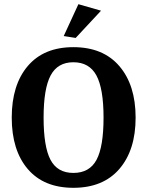

<svg xmlns="http://www.w3.org/2000/svg" viewBox="-20 -885 703 916"><path d="M354 -865 462 -834 341 -704 284 -713ZM474 -324Q474 -462 440 -525Q406 -588 330 -588Q255 -588 221.5 -525Q188 -462 188 -324Q188 -185 221 -122.5Q254 -60 330 -60Q407 -60 440.5 -122.5Q474 -185 474 -324ZM330 11Q189 11 112.5 -78.5Q36 -168 36 -324Q36 -480 112.5 -570Q189 -660 330 -660Q472 -660 549.5 -569.5Q627 -479 627 -324Q627 -169 549.5 -79Q472 11 330 11Z"/></svg>

Font: ArsenalBold
Style: Bold
Weight: 700
Designer: Andrij Shevchenko
Foundry: Stairsfor.com
Version: Version 1.000